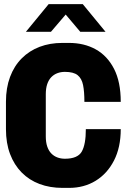

<svg xmlns="http://www.w3.org/2000/svg" viewBox="-20 -905 640 935"><path d="M285 10Q223 10 172.5 -9Q122 -28 85.5 -65Q49 -102 29 -155Q9 -208 9 -276V-410Q9 -477 29 -530.5Q49 -584 86 -621Q123 -658 173 -677Q223 -696 284 -696H316Q390 -696 446.5 -664.5Q503 -633 535.5 -569.5Q568 -506 568 -409H391Q391 -459 384.5 -491Q378 -523 358 -539Q338 -555 296 -555Q276 -555 259 -548.5Q242 -542 229.5 -529Q217 -516 210 -495.5Q203 -475 203 -446V-241Q203 -212 210 -191.5Q217 -171 229.5 -158Q242 -145 259 -138.5Q276 -132 296 -132Q358 -132 378 -166.5Q398 -201 398 -276H568Q568 -187 535 -123Q502 -59 445.5 -24.5Q389 10 316 10ZM106 -750 217 -885H383L494 -750H371L284 -853H316L228 -750Z"/></svg>

Font: Chivo Mono ExtraBold
Style: Regular
Weight: 800
Monospace: yes
Designer: Hector Gatti
Foundry: Omnibus-Type
Version: Version 1.008